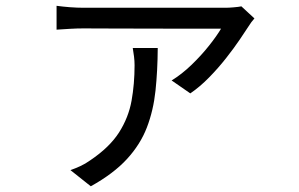

<svg xmlns="http://www.w3.org/2000/svg" viewBox="-20 -569 1040 668"><path d="M865.2 -504.9Q853.5 -491.7 845.2 -478Q834 -460.4 813.7 -430.7Q793.5 -400.9 766.4 -366.5Q739.3 -332 707.5 -299.6Q675.8 -267.1 642.1 -244.1L577.1 -289.1Q612.3 -310.5 646.5 -343.5Q680.7 -376.5 707.5 -410.4Q734.4 -444.3 749 -469.2Q734.9 -469.2 697.5 -469.2Q660.2 -469.2 609.4 -469.2Q558.6 -469.2 503.7 -469.5Q448.7 -469.7 399.4 -469.7Q350.1 -469.7 315.4 -470Q280.8 -470.2 271 -470.2Q248.5 -470.2 224.4 -468.8Q200.2 -467.3 176.8 -465.8V-548.8Q198.2 -545.9 223.4 -543.9Q248.5 -542 271 -542Q280.8 -542 317.1 -542Q353.5 -542 405.5 -542Q457.5 -542 514.6 -542Q571.8 -542 624.5 -542Q677.2 -542 715.1 -542Q752.9 -542 765.1 -542Q776.4 -542 793.2 -543.5Q810.1 -544.9 819.8 -546.9ZM528.8 -401.9Q528.3 -322.3 521 -253.4Q513.7 -184.6 491 -125.5Q468.3 -66.4 421.6 -15.6Q375 35.2 295.9 79.1L225.1 22.9Q241.7 17.1 259.3 9Q276.9 1 293.9 -11.2Q361.3 -56.6 394.3 -108.4Q427.2 -160.2 437.7 -218.5Q448.2 -276.9 448.2 -341.8Q448.2 -356.9 446.3 -372.1Q444.3 -387.2 441.9 -401.9Z"/></svg>

Font: Source Han Sans CN
Style: Regular
Weight: 400
Designer: Ryoko NISHIZUKA  (kana, bopomofo & ideographs); Paul D. Hunt (Latin, Greek & Cyrillic); Sandoll Communications , Soo-you
Foundry: Adobe
Version: Version 2.004;hotconv 1.0.118;makeotfexe 2.5.65603